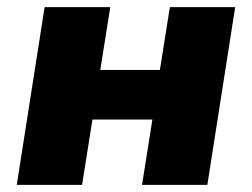

<svg xmlns="http://www.w3.org/2000/svg" viewBox="-20 -518 706 538"><path d="M27 0 105 -498H289L261 -322H428L456 -498H639L561 0H378L407 -183H239L210 0Z"/></svg>

Font: Nunito Sans 10pt Black
Style: Italic
Weight: 900
Italic angle: -9°
Designer: Vernon Adams
Foundry: Vernon Adams
Version: Version 3.101;gftools[0.9.27]